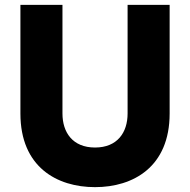

<svg xmlns="http://www.w3.org/2000/svg" viewBox="-20 -760 782 790"><path d="M371 10C528 10 678 -73 678 -293V-740H505V-293C505 -215 463 -153 371 -153C279 -153 237 -215 237 -293V-740H64V-293C64 -73 214 10 371 10Z"/></svg>

Font: Be Vietnam Pro ExtraBold
Style: Regular
Weight: 800
Designer: Lam Bao, Tony Le, Vietanh Nguyen
Foundry: Yellow Type Foundry
Version: Version 1.002